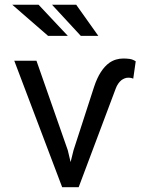

<svg xmlns="http://www.w3.org/2000/svg" viewBox="-20 -782 640 802"><path d="M239.7 0H308.6L463.4 -412.1Q467.3 -422.9 473.4 -431.9Q479.5 -440.9 487.3 -447.3Q494.1 -452.1 501.2 -454.8Q508.3 -457.5 515.6 -457.5Q522.5 -457.5 528.1 -456.3Q533.7 -455.1 536.6 -453.6L546.9 -525.9Q534.2 -534.2 521.5 -535.9Q508.8 -537.6 495.1 -537.6Q479.5 -537.6 464.6 -533.2Q449.7 -528.8 436.5 -519.5Q417.5 -505.9 401.4 -481.2Q385.3 -456.5 373 -419.4L287.1 -154.3L274.9 -105L263.2 -154.3L132.3 -528.3H39.6ZM263.2 -632.3 141.1 -762.2H31.2L180.7 -632.3ZM390.6 -632.3 298.3 -762.2H197.3L317.4 -632.3Z"/></svg>

Font: RobotoMono Nerd Font
Style: Regular
Weight: 400
Monospace: yes
Designer: Google
Version: Version 3.000;Nerd Fonts 3.2.1